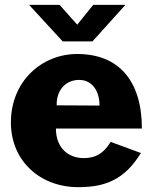

<svg xmlns="http://www.w3.org/2000/svg" viewBox="-20 -763 628 793"><path d="M211 -232H566C566 -430 470 -540 299 -540C152 -540 25 -427 25 -257C25 -99 145 10 303 10C416 10 494 -21 562 -131L437 -177C407 -127 372 -110 326 -110C261 -110 211 -153 211 -232ZM391 -327 214 -328C213 -394 254 -433 307 -433C358 -433 391 -391 391 -327ZM365 -743 299 -661 226 -743H100L239 -592H362L498 -743Z"/></svg>

Font: Bisquit Text
Style: Bold
Weight: 800
Version: Version 1.004;Glyphs 3.2.3 (3260)